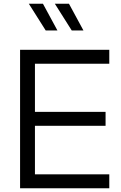

<svg xmlns="http://www.w3.org/2000/svg" viewBox="-20 -1013 652 1033"><path d="M88 -745H568V-670H168V-411H548V-336H168V-75H568V0H88ZM275 -993H351L429 -849H366ZM211 -993 289 -849H226L135 -993Z"/></svg>

Font: Eudoxus Sans
Style: Regular
Weight: 400
Designer: Stijn de Vries
Foundry: tokotype
Version: Version 2.005